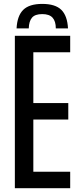

<svg xmlns="http://www.w3.org/2000/svg" viewBox="-20 -988 416 1008"><path d="M202 -967.5Q270 -967.5 301.8 -936.5Q333.5 -905.5 337 -839H273Q273 -876.5 256 -895.2Q239 -914 202 -914Q163.5 -914 147.8 -895Q132 -876 131 -839H67Q70.5 -905.5 102.2 -936.5Q134 -967.5 202 -967.5ZM58 0V-800H348.5V-713.5H155V-447H338.5V-360.5H155V-86.5H348.5V0Z"/></svg>

Font: Big Shoulders Text Thin SemiBold
Style: Regular
Weight: 600
Version: Version 2.002